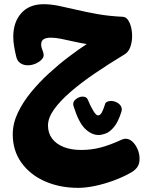

<svg xmlns="http://www.w3.org/2000/svg" viewBox="-20 -604 691 923"><path d="M41.3 41.9Q41.3 -10 65.4 -61.2Q89.6 -112.3 129.2 -160.7Q168.9 -209 216.1 -252.1Q263.3 -295.2 310.9 -331.2Q358.6 -367.2 396.9 -392.2Q363.8 -397.6 332.2 -404.8Q300.6 -412.1 273.3 -417.5Q246.1 -422.9 225 -422.9Q202.2 -422.9 190.1 -415.6Q177.9 -408.2 177.9 -390Q177.9 -381 180.7 -372.6Q183.4 -364.1 186.6 -355.9Q189.8 -347.8 189.8 -338.2Q189.8 -327.3 178.3 -315.9Q166.9 -304.6 149.2 -297.3Q131.6 -290.1 113 -290.1Q93.7 -290.1 77.8 -300.4Q61.9 -310.7 57.1 -335.6Q51.3 -359.3 47.6 -382.8Q43.8 -406.2 43.8 -427.4Q43.8 -497.3 82.2 -540.6Q120.6 -583.8 190 -583.8Q224.4 -583.8 263.7 -575.7Q303 -567.6 349 -556.7Q395 -545.8 449.8 -536.1Q504.6 -526.4 570.2 -523.3Q585.4 -522.6 595.7 -507.4Q606 -492.3 611.1 -469.1Q616.1 -445.9 614.8 -421Q613.6 -396.1 605.1 -374.7Q596.6 -353.2 578.8 -342.6Q502.4 -296.4 435.5 -250.9Q368.6 -205.3 318.4 -161.7Q268.2 -118.1 239.4 -77.6Q210.7 -37 210.7 -0.9Q210.7 35.4 230.1 61.7Q249.6 87.9 285.3 102.4Q321 116.9 370.4 116.9Q418.7 116.9 463.1 105.3Q507.4 93.8 564.4 67.7Q575.3 62.9 583.3 62.9Q601.1 62.9 616.2 76.6Q631.3 90.3 641.1 112.6Q650.9 134.8 650.9 159.7Q650.9 182 641.4 197.2Q631.9 212.3 610.9 225Q571.3 247.6 525.3 264.3Q479.3 281.1 435.2 290.1Q391 299.1 355.7 299.1Q268.1 299.1 196.7 267.9Q125.2 236.7 83.3 178.5Q41.3 120.3 41.3 41.9ZM402.3 -124.6Q414 -95.3 428 -72.2Q442 -49.1 450.8 -49.1Q462.7 -49.1 470.8 -66Q478.9 -82.9 484.7 -102.3Q486.7 -111.1 495 -114.9Q503.3 -118.7 513.4 -118.7Q526.9 -118.7 540.3 -112.2Q553.8 -105.8 561.2 -93.9Q568.6 -82 563 -64.6Q547.1 -15.4 526.7 8.1Q506.3 31.7 486.9 38.3Q467.4 45 453.6 45Q420.4 45 389.4 15.3Q358.3 -14.4 333.4 -94.2Q327.7 -114.1 344.1 -126.8Q360.4 -139.6 377.4 -139.6Q396.3 -139.6 402.3 -124.6Z"/></svg>

Font: Playpen Sans Arabic
Style: Regular
Weight: 400
Designer: Azza Alameddine, Laura Meseguer, Veronika Burian, José Scaglione
Foundry: TypeTogether
Version: Version 2.000